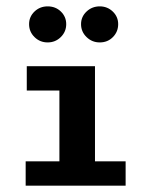

<svg xmlns="http://www.w3.org/2000/svg" viewBox="-20 -586 466 606"><path d="M279.8 -76.7H376.5V0H61V-76.7H167.5V-300.3H64.5V-377H279.8ZM71.8 -509.8Q71.8 -533.2 88.9 -549.6Q106 -565.9 130.4 -565.9Q155.3 -565.9 172.1 -549.6Q189 -533.2 189 -509.8Q189 -485.8 171.9 -469Q154.8 -452.1 130.4 -452.1Q106 -452.1 88.9 -469Q71.8 -485.8 71.8 -509.8ZM235.8 -509.8Q235.8 -533.2 253.2 -549.6Q270.5 -565.9 294.9 -565.9Q318.8 -565.9 335.9 -549.6Q353 -533.2 353 -509.8Q353 -485.8 336.4 -469Q319.8 -452.1 294.9 -452.1Q270.5 -452.1 253.2 -469Q235.8 -485.8 235.8 -509.8Z"/></svg>

Font: Amiri Typewriter
Style: Bold
Weight: 700
Monospace: yes
Designer: Khaled Hosny
Version: Version 1.1